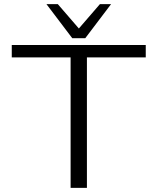

<svg xmlns="http://www.w3.org/2000/svg" viewBox="-20 -910 766 930"><path d="M205 -890H260L362 -772L464 -890H518L393 -725H330ZM37 -632V-692H686V-632H401V0H322V-632Z"/></svg>

Font: Coval
Style: ExtraLight
Weight: 250
Foundry: Context Ltd
Version: Version 001.000